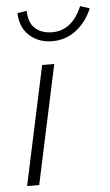

<svg xmlns="http://www.w3.org/2000/svg" viewBox="-52 -739 443 774"><g transform="rotate(-5 170.0 -352.0)"><path d="M26 0 129 -481H178L75 0ZM179 -573Q124 -573 87 -606Q50 -639 48 -698L86 -704Q87 -654 113.5 -631.5Q140 -609 181 -609Q262 -609 302 -704L340 -692Q317 -637 275 -605Q233 -573 179 -573Z"/></g></svg>

Font: Red Hat Text VF
Style: Italic
Weight: 300
Italic angle: -12°
Designer: Pentagram, MCKL
Foundry: Pentagram, MCKL
Version: Version 1.023